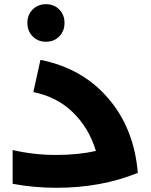

<svg xmlns="http://www.w3.org/2000/svg" viewBox="-20 -891 718 911"><path d="M261.2 -718.3Q236.3 -692.9 198.2 -692.9Q160.2 -692.9 135 -718.3Q109.9 -743.7 109.9 -782.2Q109.9 -820.8 135 -845.9Q160.2 -871.1 198.2 -871.1Q236.3 -871.1 261.2 -845.9Q286.1 -820.8 286.1 -782.2Q286.1 -743.7 261.2 -718.3ZM171.9 -606.9Q371.1 -567.4 493.9 -424.1Q616.7 -280.8 633.8 -70.8Q460.4 0 248 0Q139.6 0 40 -19V-179.2Q140.1 -155.8 246.1 -155.8Q351.1 -155.8 435.1 -174.8Q401.9 -284.2 325.9 -357.9Q250 -431.6 138.2 -454.1Z"/></svg>

Font: Montserrat-Arabic
Style: Bold
Weight: 700
Designer: Mohamed Gaber
Foundry: Kief Type Foundry
Version: Version 5.008;PS 005.008;hotconv 1.0.88;makeotf.lib2.5.64775